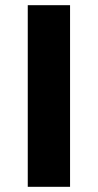

<svg xmlns="http://www.w3.org/2000/svg" viewBox="-20 -720 377 740"><path d="M87 -700H250V0H87Z"/></svg>

Font: Chess Sans
Style: Bold
Weight: 700
Designer: Wolf Bōese
Foundry: Wolf Bōese
Version: Version 7.223